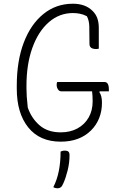

<svg xmlns="http://www.w3.org/2000/svg" viewBox="-20 -740 640 1030"><path d="M287 -300H541Q564 -300 564 -260V-250H515L513 -246Q527 -226 527 -189Q527 -144 512 -106.5Q497 -69 469 -41Q408 20 306 20Q193 20 131.5 -56.5Q70 -133 70 -264V-281Q70 -413 107.5 -511.5Q145 -610 213 -665Q281 -720 371 -720Q438 -720 476 -682Q493 -666 501.5 -643.5Q510 -621 510 -590V-479Q502 -477 496 -477Q460 -477 460 -504Q460 -568 459 -599.5Q458 -631 446 -653Q427 -663 408 -666.5Q389 -670 371 -670Q298 -670 241.5 -620.5Q185 -571 153.5 -483Q122 -395 122 -280V-266Q122 -245 123.5 -222Q125 -199 129 -163Q149 -105 192.5 -67.5Q236 -30 306 -30Q357 -30 395.5 -51Q434 -72 455.5 -109.5Q477 -147 477 -196Q477 -226 474 -250H309Q298 -250 291 -260.5Q284 -271 284 -285Q284 -296 287 -300ZM305 73Q310 71 315 69.5Q320 68 329 68Q341 68 347 73.5Q353 79 353 93Q353 133 343 173.5Q333 214 320 243Q313 260 305.5 265Q298 270 290 270Q276 270 266 264Q286 225 295.5 177.5Q305 130 305 73Z"/></svg>

Font: Recursive Mn Csl St Lt
Style: Regular
Weight: 300
Monospace: yes
Version: Version 1.079;hotconv 1.0.112;makeotfexe 2.5.65598; ttfautoh